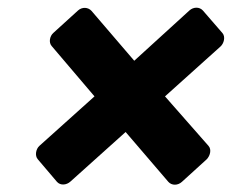

<svg xmlns="http://www.w3.org/2000/svg" viewBox="-20 -586 618 512"><path d="M132 -101C141 -91 157 -92 168 -102L315 -234L429 -101C438 -91 454 -91 465 -101L531 -161C540 -170 545 -187 536 -197L420 -329L568 -462C577 -470 582 -488 573 -498L521 -558C512 -568 496 -568 485 -558L338 -424L224 -557C215 -567 199 -568 188 -558L122 -498C113 -490 109 -473 118 -463L232 -329L85 -197C76 -189 72 -171 81 -161Z"/></svg>

Font: Falling Sky
Style: BlkObl
Weight: 900
Designer: Paul D. Hunt
Foundry: Adobe Systems Incorporated
Version: Version 1.02